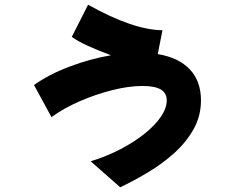

<svg xmlns="http://www.w3.org/2000/svg" viewBox="-20 -704 1040 813"><path d="M489 89 364 -21Q432 -42 490.5 -72.5Q549 -103 593 -138.5Q637 -174 661.5 -210Q686 -246 686 -279Q686 -310 661 -325Q636 -340 583 -340Q526 -340 456 -322.5Q386 -305 318 -275.5Q250 -246 198 -208L124 -344Q187 -389 274.5 -422Q362 -455 450 -470Q398 -489 353 -509.5Q308 -530 284 -548L353 -684Q544 -577 668 -576L648 -475Q737 -460 784 -410Q831 -360 831 -279Q831 -213 800 -157.5Q769 -102 718.5 -56.5Q668 -11 608 25Q548 61 489 89Z"/></svg>

Font: Mochiy Pop One
Style: Regular
Weight: 400
Designer: FONTDASU
Foundry: FONTDASU / Google Inc. / Adobe
Version: Version 2.000